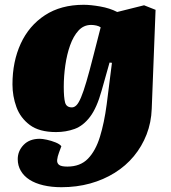

<svg xmlns="http://www.w3.org/2000/svg" viewBox="-20 -551 715 801"><path d="M447 -289 437 -290 404 -173Q384 -101 355.5 -63.5Q327 -26 291 -13Q255 0 214 0Q144 0 104.5 -29.5Q65 -59 48.5 -104.5Q32 -150 32 -199Q32 -294 66.5 -369Q101 -444 167.5 -487.5Q234 -531 329 -531Q358 -531 398 -524Q438 -517 469 -501L581 -529L629 -510L613 -97Q611 -40 591.5 10Q572 60 538.5 100.5Q505 141 458.5 170Q412 199 356 214.5Q300 230 236 230Q195 230 161 222Q127 214 103.5 199Q80 184 67 162Q54 140 54 113Q54 79 78.5 53.5Q103 28 146 28Q157 28 175.5 32Q194 36 211.5 43Q229 50 236 59L226 86Q220 102 218.5 115.5Q217 129 226 136.5Q235 144 261 144Q315 144 347 111Q379 78 397 19.5Q415 -39 425 -115ZM280 -103Q290 -103 299 -112Q308 -121 318 -144.5Q328 -168 340.5 -210.5Q353 -253 370 -320L400 -437Q393 -442 382 -444.5Q371 -447 360 -447Q329 -447 307.5 -423.5Q286 -400 272.5 -362Q259 -324 252.5 -278.5Q246 -233 246 -189Q246 -144 251.5 -123.5Q257 -103 280 -103Z"/></svg>

Font: Literata Black
Style: Italic
Weight: 900
Italic angle: -2°
Designer: Latin by Veronika Burian and Jose Scaglione. Greek by Irene Vlachou. Cyrillic by Vera Evstafieva
Foundry: TypeTogether
Version: Version 3.002